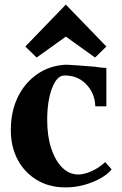

<svg xmlns="http://www.w3.org/2000/svg" viewBox="-20 -799 530 834"><path d="M264 15Q194 15 140.5 -17Q87 -49 57 -105Q27 -161 27 -234Q27 -315 57.5 -377.5Q88 -440 142.5 -477.5Q197 -515 268 -518Q276 -518 311 -515.5Q346 -513 394 -509Q411 -506 424 -505Q437 -504 442 -504V-337H394Q392 -395 353.5 -434Q315 -473 257 -471Q226 -469 205.5 -414.5Q185 -360 185 -277Q185 -208 202.5 -154.5Q220 -101 250.5 -71Q281 -41 320 -41Q346 -41 379 -56Q412 -71 437 -95L465 -63Q436 -29 379.5 -7Q323 15 264 15ZM139 -549 90 -597 266 -779 442 -597 393 -549 266 -640Z"/></svg>

Font: Wittgenstein Extrabold
Style: Regular
Weight: 800
Designer: Jörg Drees
Foundry: Jörg Drees
Version: Version 1.303; ttfautohint (v1.8.4.7-5d5b)